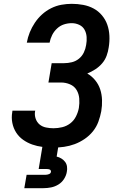

<svg xmlns="http://www.w3.org/2000/svg" viewBox="-20 -763 640 1003"><path d="M259 8Q231 8 202.5 4.5Q174 1 148.5 -8Q123 -17 101 -32.5Q79 -48 64.5 -70.5Q50 -93 44.5 -120.5Q39 -148 44 -177Q44 -179 44.5 -181Q45 -183 45 -185H164Q164 -184 164 -183Q164 -182 163 -181Q160 -161 166.5 -142.5Q173 -124 187 -112.5Q201 -101 220.5 -97Q240 -93 259 -93Q282 -93 305 -98.5Q328 -104 347 -118.5Q366 -133 377 -155Q388 -177 392 -199Q396 -224 394 -248.5Q392 -273 380 -293Q368 -313 345.5 -322.5Q323 -332 299 -332H233L250 -433H315Q335 -433 355.5 -438Q376 -443 392.5 -456.5Q409 -470 418 -489Q427 -508 430 -528Q434 -549 432.5 -570Q431 -591 421.5 -608Q412 -625 393.5 -633.5Q375 -642 355 -642Q334 -642 314 -635.5Q294 -629 278 -614Q262 -599 252.5 -580Q243 -561 239 -540H120Q125 -568 135.5 -594Q146 -620 162 -644Q178 -668 199.5 -687.5Q221 -707 247 -720Q273 -733 300.5 -738Q328 -743 355 -743Q385 -743 414.5 -737.5Q444 -732 469 -718.5Q494 -705 512.5 -683Q531 -661 540.5 -634Q550 -607 551.5 -576.5Q553 -546 548 -516Q545 -494 537 -472Q529 -450 513.5 -432Q498 -414 478 -401Q458 -388 436 -379Q460 -365 477.5 -343.5Q495 -322 503.5 -296Q512 -270 513 -240.5Q514 -211 509 -182Q504 -155 494 -127.5Q484 -100 465.5 -77Q447 -54 422 -37Q397 -20 370 -10Q343 0 315 4Q287 8 259 8ZM107 220 119 150H219Q227 150 236 146.5Q245 143 246 135Q246 135 246 135Q246 135 246 135Q247 131 245 127.5Q243 124 239.5 122.5Q236 121 232 120.5Q228 120 224 120H182L202 0H285L276 55Q289 58 300.5 65Q312 72 320 82.5Q328 93 330 107Q332 121 329 135Q326 154 314.5 172Q303 190 285 201Q267 212 247 216Q227 220 207 220Z"/></svg>

Font: Zed Sans Extended
Style: Bold Italic
Weight: 700
Width: 7
Italic angle: -9°
Designer: Belleve Invis
Foundry: Belleve Invis
Version: Version 1.0.0; ttfautohint (v1.8.4)